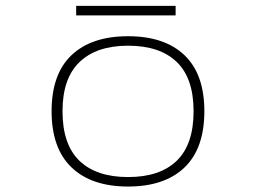

<svg xmlns="http://www.w3.org/2000/svg" viewBox="-20 -638 890 668"><path d="M245 -617.5H591V-584.5H245ZM159.5 -251Q159.5 -380.5 229 -446.2Q298.5 -512 425.5 -512Q552.5 -512 621.8 -446Q691 -380 691 -251Q691 -121.5 621.8 -55.2Q552.5 11 425.5 11Q298.5 11 229 -55.5Q159.5 -122 159.5 -251ZM425.5 -22Q536.5 -22 595 -78.8Q653.5 -135.5 653.5 -251Q653.5 -366 594.8 -422.5Q536 -479 425.5 -479Q316 -479 256.8 -422.2Q197.5 -365.5 197.5 -251Q197.5 -135.5 256.2 -78.8Q315 -22 425.5 -22Z"/></svg>

Font: League Mono Wide Thin
Style: Regular
Weight: 100
Width: 8
Designer: Tyler Finck
Foundry: The League of Moveable Type / Tyler Finck
Version: Version 2.210